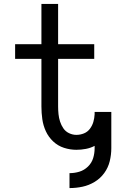

<svg xmlns="http://www.w3.org/2000/svg" viewBox="-20 -755 616 978"><path d="M334 203Q368 203 400.5 196Q433 189 462 171.5Q491 154 511 126.5Q531 99 539 66Q547 33 547 0V-165Q547 -170 547 -175Q547 -180 547 -185H462V-173Q461 -153 455.5 -134Q450 -115 438 -99Q426 -83 407.5 -75.5Q389 -68 369 -68Q350 -68 332 -76.5Q314 -85 303 -101Q292 -117 286 -135.5Q280 -154 278 -173.5Q276 -193 276 -213V-455H460V-530H276V-735H191V-530H57V-455H191V-213Q191 -180 195.5 -148Q200 -116 213.5 -86.5Q227 -57 251 -34.5Q275 -12 306 -2Q337 8 369 8Q393 8 417 3.5Q441 -1 462 -12V0Q462 26 454.5 50.5Q447 75 428 93.5Q409 112 384.5 119.5Q360 127 334 127Z"/></svg>

Font: Iosevka Sparkle
Style: Regular
Weight: 400
Designer: Belleve Invis
Foundry: Belleve Invis
Version: Version 4.5.0; ttfautohint (v1.8.3)